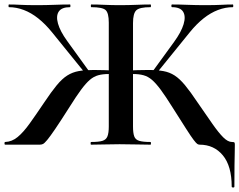

<svg xmlns="http://www.w3.org/2000/svg" viewBox="-32 -645 1067 856"><path d="M1001 187Q1001 95 961.5 47.5Q922 0 858 0Q853 0 848 -3Q843 -6 831.5 -21Q820 -36 798 -70.5Q776 -105 736 -168Q706 -216 684.5 -245Q663 -274 645.5 -289Q628 -304 608 -309.5Q588 -315 561 -315Q553 -315 543.5 -314Q534 -313 523 -312L522 -330Q588 -333 629 -333Q669 -333 696.5 -328Q724 -323 746.5 -308.5Q769 -294 793 -265Q817 -236 849 -188Q887 -133 914.5 -93.5Q942 -54 963 -33Q984 -12 1002 -12Q1011 -12 1013 -10Q1015 -8 1015 0Q1015 17 1014.5 37Q1014 57 1013.5 91.5Q1013 126 1013 187Q1013 191 1007 191Q1001 191 1001 187ZM-9 0Q-12 0 -12 -6Q-12 -12 -9 -12Q21 -13 46.5 -34Q72 -55 100 -94Q128 -133 165 -188Q197 -236 221 -265Q245 -294 268 -308.5Q291 -323 318.5 -328Q346 -333 385 -333Q425 -333 494 -330L492 -312Q481 -313 471 -314Q461 -315 453 -315Q426 -315 406 -309.5Q386 -304 368.5 -289Q351 -274 329.5 -245Q308 -216 278 -168Q238 -105 214.5 -70.5Q191 -36 178.5 -21Q166 -6 159.5 -3Q153 0 145 0ZM349 -317 200 -501Q170 -538 138.5 -563Q107 -588 74 -600.5Q41 -613 8 -613Q6 -613 6 -619Q6 -625 8 -625Q33 -625 59.5 -623.5Q86 -622 132 -622Q173 -622 210 -623.5Q247 -625 280 -625Q282 -625 282 -619Q282 -613 280 -613Q243 -613 230 -593.5Q217 -574 226.5 -540Q236 -506 267 -463L366 -326ZM374 0Q372 0 372 -6Q372 -12 374 -12Q408 -12 424.5 -17Q441 -22 447 -37Q453 -52 453 -81V-544Q453 -587 439 -600Q425 -613 375 -613Q373 -613 373 -619Q373 -625 375 -625Q402 -625 434 -623.5Q466 -622 501 -622Q541 -622 576 -623.5Q611 -625 639 -625Q641 -625 641 -619Q641 -613 639 -613Q590 -613 575.5 -599Q561 -585 561 -542V-81Q561 -52 566.5 -37Q572 -22 589 -17Q606 -12 639 -12Q641 -12 641 -6Q641 0 639 0Q611 0 576 -1Q541 -2 501 -2Q466 -2 433 -1Q400 0 374 0ZM665 -317 648 -326 744 -458Q776 -502 786.5 -537Q797 -572 784.5 -592.5Q772 -613 735 -613Q732 -613 732 -619Q732 -625 735 -625Q767 -625 804.5 -623.5Q842 -622 882 -622Q928 -622 954.5 -623.5Q981 -625 1006 -625Q1008 -625 1008 -619Q1008 -613 1006 -613Q973 -613 940 -600.5Q907 -588 875.5 -563Q844 -538 814 -501Z"/></svg>

Font: Cormorant Garamond Light
Style: Regular
Weight: 300
Designer: Christian Thalmann (Catharsis Fonts)
Foundry: Catharsis Fonts
Version: Version 4.001